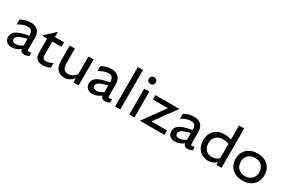

<svg xmlns="http://www.w3.org/2000/svg" viewBox="105 -1865 4471 3023"><g transform="rotate(30 2340.0 -353.0)"><path d="M331 -48Q297 -21 256.5 -5.5Q216 10 174 10Q118 10 83 -22Q48 -54 48 -107Q48 -165 90 -203Q132 -241 221 -265Q270 -278 329 -288V-294Q329 -350 307.5 -375.5Q286 -401 240 -401Q198 -401 152 -384Q106 -367 68 -343V-432Q97 -451 146.5 -466.5Q196 -482 245 -482Q331 -482 377 -436.5Q423 -391 423 -303V-97Q423 -80 428.5 -73Q434 -66 448 -66Q465 -66 490 -75V-10Q473 -3 448.5 3.5Q424 10 403 10Q342 10 331 -48ZM205 -66Q266 -66 329 -111V-231Q286 -223 239 -207Q188 -190 164.5 -168.5Q141 -147 141 -119Q141 -94 158 -80Q175 -66 205 -66Z M689 -391V-144Q689 -106 705.5 -89Q722 -72 758 -72Q787 -72 817.5 -82Q848 -92 875 -108V-24Q849 -9 813 0.5Q777 10 741 10Q672 10 633.5 -25.5Q595 -61 595 -129V-391H513V-402L689 -567V-472H855V-391Z M958 -209V-472H1052V-209Q1052 -71 1154 -71Q1196 -71 1233 -91.5Q1270 -112 1299 -149V-472H1393V0H1299V-74Q1268 -37 1224.5 -13.5Q1181 10 1134 10Q1048 10 1003 -45Q958 -100 958 -209Z M1799 -48Q1765 -21 1724.5 -5.5Q1684 10 1642 10Q1586 10 1551 -22Q1516 -54 1516 -107Q1516 -165 1558 -203Q1600 -241 1689 -265Q1738 -278 1797 -288V-294Q1797 -350 1775.5 -375.5Q1754 -401 1708 -401Q1666 -401 1620 -384Q1574 -367 1536 -343V-432Q1565 -451 1614.5 -466.5Q1664 -482 1713 -482Q1799 -482 1845 -436.5Q1891 -391 1891 -303V-97Q1891 -80 1896.5 -73Q1902 -66 1916 -66Q1933 -66 1958 -75V-10Q1941 -3 1916.5 3.5Q1892 10 1871 10Q1810 10 1799 -48ZM1673 -66Q1734 -66 1797 -111V-231Q1754 -223 1707 -207Q1656 -190 1632.5 -168.5Q1609 -147 1609 -119Q1609 -94 1626 -80Q1643 -66 1673 -66Z M2150 -716V0H2056V-716Z M2359 -706Q2332 -706 2314.5 -689Q2297 -672 2297 -645Q2297 -618 2314.5 -601Q2332 -584 2359 -584Q2387 -584 2404.5 -601Q2422 -618 2422 -645Q2422 -672 2404 -689Q2386 -706 2359 -706ZM2406 0H2313V-472H2406Z M2789 -391H2517V-472H2952L2669 -81H2952V0H2507Z M3300 -48Q3266 -21 3225.5 -5.5Q3185 10 3143 10Q3087 10 3052 -22Q3017 -54 3017 -107Q3017 -165 3059 -203Q3101 -241 3190 -265Q3239 -278 3298 -288V-294Q3298 -350 3276.5 -375.5Q3255 -401 3209 -401Q3167 -401 3121 -384Q3075 -367 3037 -343V-432Q3066 -451 3115.5 -466.5Q3165 -482 3214 -482Q3300 -482 3346 -436.5Q3392 -391 3392 -303V-97Q3392 -80 3397.5 -73Q3403 -66 3417 -66Q3434 -66 3459 -75V-10Q3442 -3 3417.5 3.5Q3393 10 3372 10Q3311 10 3300 -48ZM3174 -66Q3235 -66 3298 -111V-231Q3255 -223 3208 -207Q3157 -190 3133.5 -168.5Q3110 -147 3110 -119Q3110 -94 3127 -80Q3144 -66 3174 -66Z M3522 -236Q3522 -309 3553 -365Q3584 -421 3640 -451.5Q3696 -482 3768 -482Q3845 -482 3896 -459V-716H3990V0H3896V-49Q3869 -22 3831 -6Q3793 10 3750 10Q3684 10 3632 -20.5Q3580 -51 3551 -107Q3522 -163 3522 -236ZM3770 -71Q3842 -71 3896 -120V-381Q3848 -401 3786 -401Q3710 -401 3663 -355.5Q3616 -310 3616 -236Q3616 -162 3658 -116.5Q3700 -71 3770 -71Z M4635 -236Q4635 -163 4602.5 -107Q4570 -51 4510.5 -20.5Q4451 10 4373 10Q4295 10 4235.5 -20.5Q4176 -51 4143 -107Q4110 -163 4110 -236Q4110 -309 4143 -365Q4176 -421 4235.5 -451.5Q4295 -482 4373 -482Q4451 -482 4510.5 -451.5Q4570 -421 4602.5 -365Q4635 -309 4635 -236ZM4541 -236Q4541 -310 4495 -355.5Q4449 -401 4373 -401Q4297 -401 4250.5 -355.5Q4204 -310 4204 -236Q4204 -162 4250.5 -116.5Q4297 -71 4373 -71Q4449 -71 4495 -116.5Q4541 -162 4541 -236Z"/></g></svg>

Font: Madhuban
Style: Regular
Weight: 400
Designer: jaikishan Patel
Foundry: MagicType
Version: Version 1.000